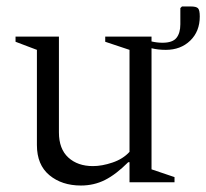

<svg xmlns="http://www.w3.org/2000/svg" viewBox="-20 -563 637 593"><path d="M230 10Q171 10 132.5 -22Q94 -54 94 -115V-409L28 -434V-450H162V-154Q162 -103 191 -76.5Q220 -50 267 -50Q295 -50 327.5 -61Q360 -72 380 -94V-409L305 -434V-450H448V-435Q465 -431 482 -431Q513 -431 525 -446Q537 -461 537 -488V-538L542 -543H570Q586 -543 591.5 -537.5Q597 -532 597 -512Q597 -466 567.5 -437.5Q538 -409 492 -409Q468 -409 448 -414V-40L519 -16V0H380V-62H376Q338 -24 304 -7Q270 10 230 10Z"/></svg>

Font: Spectral Light
Style: Regular
Weight: 300
Designer: Jean-Baptiste Levee
Foundry: Production Type
Version: Version 2.001